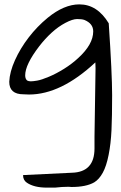

<svg xmlns="http://www.w3.org/2000/svg" viewBox="-20 -441 556 882"><path d="M308.6 418 294.9 417Q265.6 417 232.4 420.9H195.3Q136.7 420.9 103.5 398.4Q85.9 386.7 85.9 363.3L310.5 352.5Q414.1 349.6 414.1 241.2Q414.1 237.3 414.1 228Q414.1 218.8 414.1 187.5L418.9 -127Q418.9 -143.6 418 -154.3Q259.8 -6.8 113.3 -6.8Q100.6 -6.8 87.9 -7.8Q22.5 -7.8 22.5 -65.4Q24.4 -110.4 48.8 -164.6Q73.2 -218.8 111.8 -269Q150.4 -319.3 199.2 -359.4Q274.4 -420.9 344.7 -420.9Q426.8 -420.9 479.5 -334Q495.1 -101.6 495.1 -3.9Q495.1 93.8 492.2 156.2Q489.3 218.8 479 270.5Q468.8 322.3 452.1 352.5Q435.5 382.8 413.1 396.5Q376 418 308.6 418ZM367.2 -349.6Q355.5 -353.5 334.5 -353.5Q313.5 -353.5 280.3 -335.9Q247.1 -318.4 216.8 -290.5Q186.5 -262.7 160.2 -228.5Q95.7 -144.5 95.7 -94.7Q95.7 -79.1 104.5 -71.3Q111.3 -67.4 121.6 -67.4Q131.8 -67.4 151.4 -70.8Q170.9 -74.2 204.6 -88.4Q238.3 -102.5 274.4 -125Q310.5 -147.5 339.8 -174.8Q408.2 -237.3 408.2 -296.9Q408.2 -333 367.2 -349.6Z"/></svg>

Font: Architects Daughter
Style: Regular
Weight: 400
Designer: Kimberly Geswein
Foundry: Kimberly Geswein
Version: Version 1.003 2010